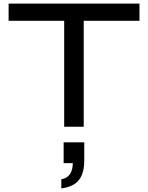

<svg xmlns="http://www.w3.org/2000/svg" viewBox="-20 -707 826 1071"><path d="M338 0V-591H28V-687H758V-591H447V0ZM322 344V293Q354 288 370 264.5Q386 241 386 203H335V87H450V188Q450 236 436.5 269Q423 302 395 320Q367 338 322 344Z"/></svg>

Font: Archivo Expanded
Style: Regular
Weight: 400
Width: 7
Designer: Hector Gatti
Foundry: Omnibus-Type
Version: Version 2.001